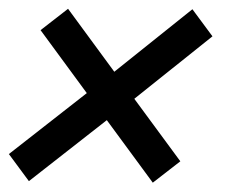

<svg xmlns="http://www.w3.org/2000/svg" viewBox="-28 -563 559 426"><path d="M311 -157.7 209 -296.4 36.1 -161.1 -8.3 -221.2 164.6 -356.4 62 -496.1 123 -543.5 225.6 -403.8 398.9 -542.5 443.4 -482.4 270 -343.8 372.1 -205.1Z"/></svg>

Font: Arian AMU Serif
Style: Italic
Weight: 400
Italic angle: -15°
Designer: Ruben Hakobyan (Tarumian)
Foundry: Ruben Hakobyan (Tarumian)
Version: Version 1.002